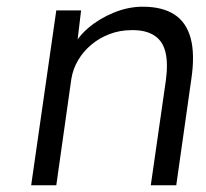

<svg xmlns="http://www.w3.org/2000/svg" viewBox="-20 -553 616 573"><path d="M73 0 148 -522H222L209 -413L196 -408Q211 -442 244 -470Q277 -498 320 -515.5Q363 -533 406 -533Q464 -533 500 -510Q536 -487 549 -439Q562 -391 551 -317L506 0H430L475 -313Q482 -365 473.5 -398.5Q465 -432 439 -448Q413 -464 372 -463Q338 -463 307.5 -451.5Q277 -440 253 -420Q229 -400 213.5 -374Q198 -348 193 -318L148 0H111Q104 0 95 0Q86 0 73 0Z"/></svg>

Font: Lexend Light
Style: Italic
Weight: 300
Italic angle: -8.13011°
Designer: Bonnie Shaver-Troup, Thomas Jockin
Foundry: Lexend
Version: Version 1.007